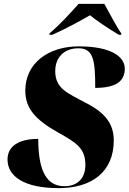

<svg xmlns="http://www.w3.org/2000/svg" viewBox="-20 -964 666 994"><path d="M236 -791V-784H251C324 -816 406 -862 446 -885C477 -860 528 -824 595 -784H608V-791C585 -823 541 -906 520 -944H387C344 -896 292 -838 236 -791ZM284 10C456 10 569 -75 569 -237C569 -324 523 -382 421 -433C328 -483 266 -506 266 -596C266 -666 311 -714 386 -714C464 -714 473 -652 473 -509C583 -509 626 -545 626 -609C626 -671 554 -724 388 -724C229 -724 111 -636 111 -495C111 -403 163 -344 281 -278C376 -225 422 -196 422 -110C422 -35 375 0 314 0C228 0 178 -67 178 -245C81 -245 19 -210 19 -138C19 -51 105 10 284 10Z"/></svg>

Font: Noto Serif Display Black
Style: Italic
Weight: 900
Italic angle: -12°
Designer: Monotype Design Team
Foundry: Monotype Imaging Inc.
Version: Version 2.009